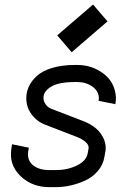

<svg xmlns="http://www.w3.org/2000/svg" viewBox="-20 -791 565 824"><path d="M287.6 -566.9 225.6 -639.2 379.4 -771.5 441.4 -699.2ZM312 -512.2Q375 -512.2 424.1 -475.1Q473.1 -438 477.5 -374Q477.5 -356.4 475.1 -343.8L402.8 -358.4Q404.3 -364.3 404.3 -369.6Q404.3 -399.4 376.7 -419.2Q349.1 -439 312 -439H301.8Q231.9 -439 199.2 -418.9Q166.5 -398.9 166.5 -371.6Q166.5 -356.4 176 -343Q185.5 -329.6 200.2 -324.2L336.9 -271.5Q386.2 -252.4 409.9 -220.9Q433.6 -189.5 433.6 -155.8Q433.6 -147.5 432.1 -140.1L428.2 -117.7Q422.4 -83.5 399.9 -57.1Q377.4 -30.8 345.9 -16.4Q314.5 -2 282.2 5.1Q250 12.2 218.8 12.2H191.4Q122.6 12.2 74.7 -29.3Q26.9 -70.8 26.9 -128.4Q26.9 -146.5 31.7 -171.9L104 -157.2Q100.1 -141.6 100.1 -128.9Q100.1 -96.7 125.7 -78.9Q151.4 -61 191.4 -61H218.8Q269.5 -61 309.6 -80.6Q349.6 -100.1 356 -131.3L358.9 -146.5Q360.4 -153.8 360.4 -157.7Q360.4 -170.4 346.2 -182.6Q332 -194.8 310.5 -203.1L173.8 -255.9Q138.2 -269.5 115.5 -300.3Q92.8 -331.1 92.8 -369.6Q92.8 -396 104 -420.2Q115.2 -444.3 138.7 -465.6Q162.1 -486.8 204.1 -499.5Q246.1 -512.2 301.8 -512.2Z"/></svg>

Font: Anka/Coder Condensed
Style: Italic
Weight: 400
Width: 4
Italic angle: -12°
Monospace: yes
Version: Version 001.100